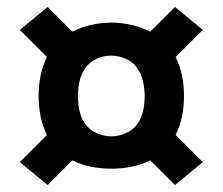

<svg xmlns="http://www.w3.org/2000/svg" viewBox="-20 -616 640 552"><path d="M483 -84 412 -155Q386 -142 357.5 -136.5Q329 -131 300 -131Q271 -131 242.5 -136.5Q214 -142 188 -155L117 -84L37 -150L115 -228Q102 -254 96.5 -282.5Q91 -311 91 -340Q91 -369 96.5 -397.5Q102 -426 115 -452L37 -530L117 -596L188 -525Q214 -538 242.5 -544.5Q271 -551 300 -551Q329 -551 357.5 -544.5Q386 -538 412 -525L483 -596L563 -530L485 -452Q498 -426 503.5 -397.5Q509 -369 509 -340Q509 -311 503.5 -282.5Q498 -254 485 -228L563 -150ZM300 -224Q321 -224 341.5 -233Q362 -242 374.5 -259Q387 -276 391.5 -297.5Q396 -319 396 -340Q396 -361 391 -382.5Q386 -404 373.5 -421.5Q361 -439 340.5 -447.5Q320 -456 299 -456Q277 -456 257.5 -447Q238 -438 225.5 -420.5Q213 -403 208.5 -382Q204 -361 204 -340Q204 -319 208.5 -297.5Q213 -276 225.5 -259Q238 -242 258.5 -233Q279 -224 300 -224Z"/></svg>

Font: Iosevka Custom Heavy Extended
Style: Regular
Weight: 900
Width: 7
Monospace: yes
Designer: Belleve Invis
Foundry: Belleve Invis
Version: Version 11.2.4; ttfautohint (v1.8.4)